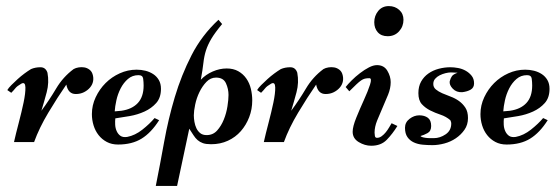

<svg xmlns="http://www.w3.org/2000/svg" viewBox="-20 -467 1833 631"><path d="M4 -171Q8 -178 17.5 -187.5Q27 -197 38 -207Q49 -217 60.5 -225.5Q72 -234 82 -240Q96 -246 113 -246Q130 -246 136 -228Q142 -196 133.5 -164Q125 -132 116 -103Q142 -138 164.5 -176Q187 -214 222 -240Q229 -244 238.5 -245.5Q248 -247 257 -245.5Q266 -244 273.5 -238.5Q281 -233 284 -224Q288 -212 286 -200.5Q284 -189 276 -179.5Q268 -170 256 -164Q244 -158 229 -158Q204 -158 198 -189Q169 -147 139 -97Q109 -47 92 0H26Q32 -27 41.5 -63Q51 -99 57.5 -130Q64 -161 63.5 -180Q63 -199 50 -192Q36 -184 30.5 -177Q25 -170 17 -162Z M509 -175Q509 -146 493.5 -128.5Q478 -111 455 -100.5Q432 -90 406 -85.5Q380 -81 359 -78Q358 -69 358.5 -57.5Q359 -46 363.5 -36Q368 -26 376 -20.5Q384 -15 398 -17Q424 -22 448 -41Q472 -60 488 -79L503 -72Q477 -31 445.5 -11.5Q414 8 368 8Q347 8 331 -0.5Q315 -9 304 -23Q293 -37 287.5 -55Q282 -73 282 -92Q282 -121 294.5 -147.5Q307 -174 327 -194Q347 -214 373.5 -226Q400 -238 429 -238Q444 -238 458 -234.5Q472 -231 483.5 -223.5Q495 -216 502 -204Q509 -192 509 -175ZM379 -103Q414 -108 433 -128.5Q452 -149 452 -186Q452 -197 450.5 -208.5Q449 -220 435 -220Q415 -220 400.5 -207.5Q386 -195 376.5 -176.5Q367 -158 362.5 -137.5Q358 -117 357 -101Z M710 -388Q686 -359 674.5 -339.5Q663 -320 657 -301.5Q651 -283 648.5 -260.5Q646 -238 640 -205Q656 -222 679 -232Q702 -242 725 -242Q747 -242 763 -233Q779 -224 789.5 -209Q800 -194 804.5 -175Q809 -156 809 -137Q809 -108 799 -82Q789 -56 771.5 -36Q754 -16 729 -4.5Q704 7 674 7Q657 7 647 3.5Q637 0 629.5 -6.5Q622 -13 616 -22.5Q610 -32 602 -44L562 144H492Q506 74 519.5 -1Q533 -76 554.5 -148Q576 -220 609.5 -285.5Q643 -351 698 -402ZM659 -23Q680 -23 693.5 -38Q707 -53 715.5 -74Q724 -95 727.5 -117.5Q731 -140 731 -155Q731 -175 722.5 -193.5Q714 -212 690 -212Q672 -212 658.5 -198Q645 -184 635.5 -164.5Q626 -145 621.5 -123.5Q617 -102 617 -88Q617 -78 619 -66.5Q621 -55 625.5 -45.5Q630 -36 638 -29.5Q646 -23 659 -23Z M825 -171Q829 -178 838.5 -187.5Q848 -197 859 -207Q870 -217 881.5 -225.5Q893 -234 903 -240Q917 -246 934 -246Q951 -246 957 -228Q963 -196 954.5 -164Q946 -132 937 -103Q963 -138 985.5 -176Q1008 -214 1043 -240Q1050 -244 1059.5 -245.5Q1069 -247 1078 -245.5Q1087 -244 1094.5 -238.5Q1102 -233 1105 -224Q1109 -212 1107 -200.5Q1105 -189 1097 -179.5Q1089 -170 1077 -164Q1065 -158 1050 -158Q1025 -158 1019 -189Q990 -147 960 -97Q930 -47 913 0H847Q853 -27 862.5 -63Q872 -99 878.5 -130Q885 -161 884.5 -180Q884 -199 871 -192Q857 -184 851.5 -177Q846 -170 838 -162Z M1254 -348Q1233 -348 1221.5 -361Q1210 -374 1210 -394Q1210 -415 1223 -431Q1236 -447 1258 -447Q1278 -447 1292 -434.5Q1306 -422 1306 -402Q1306 -380 1291.5 -364Q1277 -348 1254 -348ZM1219 -253Q1242 -253 1253 -234.5Q1264 -216 1264 -197Q1264 -177 1255.5 -156Q1247 -135 1237.5 -113.5Q1228 -92 1219.5 -71Q1211 -50 1211 -31Q1211 -27 1212 -20.5Q1213 -14 1219 -14Q1227 -14 1234.5 -19.5Q1242 -25 1248 -32.5Q1254 -40 1259 -48.5Q1264 -57 1267 -62L1286 -53Q1270 -27 1251 -7.5Q1232 12 1200 12Q1179 12 1159 0Q1139 -12 1139 -34Q1139 -51 1151 -80.5Q1163 -110 1176 -138.5Q1189 -167 1196 -188.5Q1203 -210 1194 -210Q1185 -210 1179 -208.5Q1173 -207 1166.5 -202.5Q1160 -198 1151 -189.5Q1142 -181 1128 -167L1116 -181Q1123 -190 1135.5 -202.5Q1148 -215 1163 -226.5Q1178 -238 1192.5 -245.5Q1207 -253 1219 -253Z M1460 -246Q1472 -246 1485.5 -243.5Q1499 -241 1510.5 -234.5Q1522 -228 1530 -218Q1538 -208 1538 -193Q1538 -179 1527 -172.5Q1516 -166 1499 -164Q1480 -163 1468 -175.5Q1456 -188 1458 -200Q1461 -211 1465.5 -217Q1470 -223 1484 -228L1462 -229Q1454 -229 1444 -226.5Q1434 -224 1425 -219.5Q1416 -215 1410 -208Q1404 -201 1404 -191Q1404 -180 1412.5 -173Q1421 -166 1433.5 -160.5Q1446 -155 1461 -149.5Q1476 -144 1488.5 -135Q1501 -126 1509.5 -113Q1518 -100 1518 -79Q1518 -57 1506.5 -40.5Q1495 -24 1478 -12.5Q1461 -1 1440.5 4.5Q1420 10 1401 10Q1385 10 1369 8.5Q1353 7 1340 1Q1327 -5 1319 -16.5Q1311 -28 1311 -47Q1311 -65 1326 -76.5Q1341 -88 1358 -88Q1375 -88 1386 -80Q1397 -72 1397 -53Q1397 -36 1385 -29.5Q1373 -23 1362 -20Q1363 -18 1367.5 -16.5Q1372 -15 1379 -14Q1386 -13 1393 -13Q1400 -13 1406 -13Q1426 -13 1444.5 -25.5Q1463 -38 1463 -61Q1463 -64 1462 -67Q1461 -70 1460 -72Q1446 -84 1428 -90Q1410 -96 1394 -104Q1378 -112 1366.5 -124.5Q1355 -137 1355 -161Q1355 -183 1364 -199Q1373 -215 1388 -225.5Q1403 -236 1422 -241Q1441 -246 1460 -246Z M1786 -175Q1786 -146 1770.5 -128.5Q1755 -111 1732 -100.5Q1709 -90 1683 -85.5Q1657 -81 1636 -78Q1635 -69 1635.5 -57.5Q1636 -46 1640.5 -36Q1645 -26 1653 -20.5Q1661 -15 1675 -17Q1701 -22 1725 -41Q1749 -60 1765 -79L1780 -72Q1754 -31 1722.5 -11.5Q1691 8 1645 8Q1624 8 1608 -0.5Q1592 -9 1581 -23Q1570 -37 1564.5 -55Q1559 -73 1559 -92Q1559 -121 1571.5 -147.5Q1584 -174 1604 -194Q1624 -214 1650.5 -226Q1677 -238 1706 -238Q1721 -238 1735 -234.5Q1749 -231 1760.5 -223.5Q1772 -216 1779 -204Q1786 -192 1786 -175ZM1656 -103Q1691 -108 1710 -128.5Q1729 -149 1729 -186Q1729 -197 1727.5 -208.5Q1726 -220 1712 -220Q1692 -220 1677.5 -207.5Q1663 -195 1653.5 -176.5Q1644 -158 1639.5 -137.5Q1635 -117 1634 -101Z"/></svg>

Font: Lucien Schoenschriftv CAT
Style: Regular
Weight: 400
Designer: Lucian Bernhard 1928
Foundry: CAT-Fonts Peter Wiegel
Version: Version 1.000